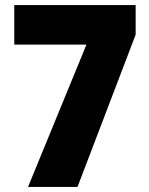

<svg xmlns="http://www.w3.org/2000/svg" viewBox="-20 -733 584 753"><path d="M319 -558H36V-713H512V-597L284 0H90Z"/></svg>

Font: Noto Sans Gurmukhi UI SemiCondensed Black
Style: Regular
Weight: 900
Width: 4
Designer: Jelle Bosma - Monotype Design Team
Foundry: Monotype Imaging Inc.
Version: Version 2.004; ttfautohint (v1.8.4.7-5d5b)